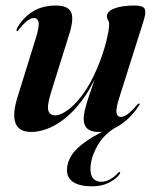

<svg xmlns="http://www.w3.org/2000/svg" viewBox="-20 -468 555 694"><path d="M403.5 -17 406.5 -12Q358 13.5 332.5 58.2Q307 103 307 143.5Q307 166.5 317.5 177.8Q328 189 346 189Q362.5 189 379 179.5Q395.5 170 406 157.5Q408 155 410 154.2Q412 153.5 413.5 154.5Q414.5 155 414.2 157Q414 159 412 162Q399 180 373 192.8Q347 205.5 313 205.5Q269 205.5 245.5 190.5Q222 175.5 222 147Q222 119.5 238.8 93.2Q255.5 67 295.5 39.8Q335.5 12.5 403.5 -17ZM483.5 -94Q485 -93.5 484.8 -91.5Q484.5 -89.5 482.5 -87Q454.5 -43 415.2 -17Q376 9 335.5 9Q309.5 9 296 -2.8Q282.5 -14.5 282.5 -38Q282.5 -54.5 288.5 -77.2Q294.5 -100 302.5 -123.8Q310.5 -147.5 317.8 -167.8Q325 -188 327 -199L330.5 -198Q303.5 -139.5 272.5 -99.8Q241.5 -60 209.8 -36Q178 -12 148.2 -1.5Q118.5 9 93.5 9Q62.5 9 47.5 -5.5Q32.5 -20 31.5 -47Q30.5 -74 41.5 -111L109.5 -330Q123 -374 119.2 -388.5Q115.5 -403 103 -403Q93 -403 80.2 -394.2Q67.5 -385.5 48.5 -361.5Q45.5 -357.5 44.2 -356.2Q43 -355 41 -355.5Q40 -356 39.8 -358.8Q39.5 -361.5 42 -366.5Q62.5 -403.5 97.5 -425.8Q132.5 -448 182.5 -448Q212 -448 226.2 -437.2Q240.5 -426.5 241.2 -405Q242 -383.5 232 -350L164 -132.5Q149.5 -85 154.8 -68Q160 -51 180 -51Q194 -51 214.2 -63Q234.5 -75 258.2 -100.8Q282 -126.5 305.5 -168.2Q329 -210 349.5 -269Q359 -297.5 364.2 -319Q369.5 -340.5 372 -355.5Q374.5 -370.5 374.5 -379.5Q374.5 -389.5 370.5 -395.2Q366.5 -401 366.5 -409.5Q366.5 -426.5 393 -437.2Q419.5 -448 467 -448Q497.5 -448 503 -435.8Q508.5 -423.5 500 -396L412 -117.5Q398.5 -76 401 -60.8Q403.5 -45.5 416.5 -45.5Q427 -45.5 440.5 -54.8Q454 -64 476 -89.5Q478 -92 480 -93Q482 -94 483.5 -94Z"/></svg>

Font: Fraunces 120pt SemiBold
Style: Italic
Weight: 600
Italic angle: -16°
Version: Version 1.000;[b76b70a41]